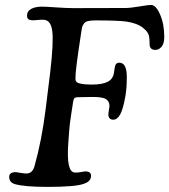

<svg xmlns="http://www.w3.org/2000/svg" viewBox="-20 -732 673 763"><path d="M169.9 10.7Q78.1 10.7 40.5 0Q16.6 -6.3 16.6 -29.3Q16.6 -45.9 38.1 -47.9Q43.5 -48.3 61 -45.2Q78.6 -42 87.4 -42.5Q108.9 -43.9 117.2 -71.8Q146 -174.8 161.1 -295.9L179.7 -446.3Q193.4 -564.9 187.7 -608.4Q182.1 -651.9 154.3 -653.3Q146 -654.3 129.9 -652.6Q113.8 -650.9 107.4 -651.4Q100.1 -652.3 96.4 -653.6Q92.8 -654.8 90.1 -658.7Q87.4 -662.6 87.4 -669.9Q87.4 -688 104.2 -696.8Q121.1 -705.6 147 -705.6Q162.1 -705.6 203.6 -702.6Q245.1 -699.7 272.5 -699.7Q303.2 -699.7 375.5 -700Q447.8 -700.2 477.5 -700.2Q497.6 -700.2 533.7 -706.3Q569.8 -712.4 580.1 -712.4Q599.6 -712.4 616.2 -674.3Q632.8 -636.2 632.8 -584.5Q632.8 -559.6 622.3 -546.6Q611.8 -533.7 598.1 -533.7Q576.7 -533.7 574.7 -552.7Q574.2 -555.7 574.2 -566.2Q574.2 -576.7 573.2 -581.1Q572.3 -603 547.9 -621.8Q523.4 -640.6 480.5 -646.5Q445.8 -650.9 360.4 -650.9Q341.3 -650.9 330.3 -648.4Q319.3 -646 314 -638.7Q308.6 -631.3 306.9 -626Q305.2 -620.6 303.2 -606Q290 -520.5 285.2 -481.9Q279.8 -440.4 279.8 -421.4Q279.8 -415.5 280.5 -412.4Q281.2 -409.2 285.2 -405.5Q289.1 -401.9 296.9 -400.4Q312 -396 346.2 -396Q385.7 -396 407.5 -406.7Q429.2 -417.5 433.1 -443.8Q433.6 -446.3 434.1 -451.4Q434.6 -456.5 435.1 -458.5Q435.5 -460.4 436.3 -464.4Q437 -468.3 437.5 -470Q438 -471.7 439.2 -474.4Q440.4 -477.1 441.7 -478.3Q442.9 -479.5 444.8 -480.7Q446.8 -481.9 449 -482.4Q451.2 -482.9 454.1 -482.9Q483.9 -482.9 483.9 -425.8Q483.9 -380.4 478 -348.1Q468.8 -296.9 457.3 -276.6Q445.8 -256.3 430.2 -256.3Q412.6 -256.3 410.6 -274.9Q410.2 -278.8 412.6 -292.7Q415 -306.6 415 -310.1Q415 -334 393.1 -341.8Q377 -346.7 349.1 -346.7Q315.9 -346.7 287.6 -345.7Q278.3 -345.2 275.1 -341.1Q272 -336.9 270.5 -327.1Q269.5 -320.3 263.2 -279.3Q256.8 -238.3 255.4 -217.8L251.5 -165Q242.7 -47.9 276.9 -46.4Q288.1 -45.4 302.2 -48.3Q316.4 -51.3 324.2 -50.8Q341.8 -48.8 341.8 -33.7Q341.8 -24.4 337.6 -18.1Q333.5 -11.7 328.1 -8.5Q322.8 -5.4 313 -1.5Q279.8 10.7 169.9 10.7Z"/></svg>

Font: Cooper* Medium
Style: Italic
Weight: 500
Italic angle: -7°
Designer: Owen Earl
Foundry: indestructible type*
Version: Version 0.001